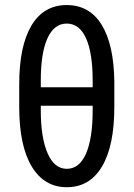

<svg xmlns="http://www.w3.org/2000/svg" viewBox="-20 -741 537 770"><path d="M438.5 -312.5V-414.1C437.2 -513 420.2 -588.9 387.7 -641.6C355.1 -694.3 308.4 -720.7 247.6 -720.7C186 -720.7 138.9 -693.4 106.2 -638.7C73.5 -584 57.1 -505.4 57.1 -402.8V-309.1C57.5 -206.2 74.3 -127.4 107.7 -72.5C141 -17.7 187.8 9.8 248 9.8C308.9 9.8 355.9 -17.8 388.9 -73C422 -128.2 438.5 -208 438.5 -312.5ZM143.6 -391.1V-418C143.6 -491.9 152.5 -548.4 170.4 -587.6C188.3 -626.9 214 -646.5 247.6 -646.5C281.4 -646.5 307.2 -626.9 325 -587.6C342.7 -548.4 351.6 -491.9 351.6 -418V-391.1ZM351.6 -316.9V-298.3C351.6 -223.5 342.7 -165.7 325 -125C307.2 -84.3 281.6 -64 248 -64C214.5 -64 188.7 -84.9 170.7 -126.7C152.6 -168.5 143.6 -225.6 143.6 -297.9V-316.9Z"/></svg>

Font: Roboto Condensed
Style: Regular
Weight: 400
Designer: Google
Version: Version 2.134; 2016